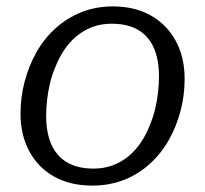

<svg xmlns="http://www.w3.org/2000/svg" viewBox="-20 -567 640 599"><path d="M448 -178Q458 -202 464 -227Q470 -252 473 -278.5Q476 -305 476 -329Q476 -382 459.5 -418.5Q443 -455 410.5 -474Q378 -493 328 -493Q295 -493 267.5 -482.5Q240 -472 218 -453.5Q196 -435 179.5 -410Q163 -385 152 -356Q142 -333 136 -307.5Q130 -282 127 -256Q124 -230 124 -205Q124 -153 140.5 -116Q157 -79 190 -60Q223 -41 272 -41Q305 -41 332.5 -51.5Q360 -62 382 -80.5Q404 -99 420.5 -124Q437 -149 448 -178ZM44 -212Q44 -264 57 -313Q70 -362 94 -404.5Q118 -447 153.5 -479Q189 -511 234 -529Q279 -547 332 -547Q400 -547 450 -519Q500 -491 528 -440Q556 -389 556 -321Q556 -269 543 -220Q530 -171 506 -129Q482 -87 446.5 -55Q411 -23 366 -5.5Q321 12 268 12Q200 12 150 -15.5Q100 -43 72 -94Q44 -145 44 -212Z"/></svg>

Font: Roboto Serif Light
Style: Italic
Weight: 300
Italic angle: -10°
Version: Version 1.007